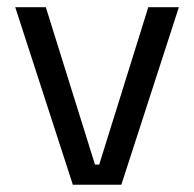

<svg xmlns="http://www.w3.org/2000/svg" viewBox="-20 -508 534 528"><path d="M241.2 -55.4H252.8L387.8 -488.2H471.9L313.7 0H180.3L21.9 -488.2H106Z"/></svg>

Font: Anek Malayalam Medium
Style: Regular
Weight: 500
Designer: Maithili Shingre (Malayalam) & Yesha Goshar (Latin)
Foundry: Ek Type
Version: Version 1.003